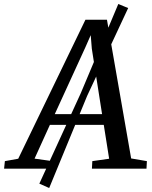

<svg xmlns="http://www.w3.org/2000/svg" viewBox="-86 -847 762 964"><path d="M-65.5 0 -61.5 -38 5.5 -50 343 -748H451L572.5 -51.5L651.5 -38L649.5 0H375.5L377.5 -38L462 -50L435 -220H164.5L87.5 -50.5L177.5 -38L174.5 0ZM189 -274H426.5L375 -602.5L369.5 -670.5L342 -608ZM111.5 75 319.5 -379 508 -827 557.5 -806.5 351.5 -365.5 161 97Z"/></svg>

Font: Merriweather 28pt
Style: Italic
Weight: 400
Italic angle: -7.8°
Version: Version 2.101